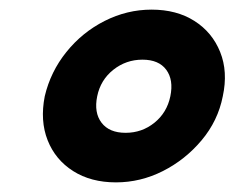

<svg xmlns="http://www.w3.org/2000/svg" viewBox="-20 -730 487 399"><path d="M221 -351Q169 -351 132 -374.5Q95 -398 79 -438.5Q63 -479 73 -530Q85 -581 118 -622Q151 -663 197.5 -686.5Q244 -710 295 -710Q347 -710 384 -686.5Q421 -663 437.5 -622Q454 -581 443 -530Q433 -479 399 -438.5Q365 -398 318.5 -374.5Q272 -351 221 -351ZM241 -454Q275 -454 301 -475Q327 -496 334 -530Q341 -564 325.5 -585Q310 -606 276 -606Q242 -606 215.5 -585Q189 -564 182 -530Q175 -496 191 -475Q207 -454 241 -454Z"/></svg>

Font: Rubik Light ExtraBold
Style: Italic
Weight: 800
Italic angle: -12°
Version: Version 2.104